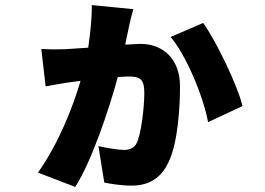

<svg xmlns="http://www.w3.org/2000/svg" viewBox="-20 -658 1040 753"><path d="M777 -568 649 -513C708 -445 777 -283 796 -179L931 -242C913 -321 826 -500 777 -568ZM142 -466 159 -319C182 -324 215 -329 237 -333L296 -341C265 -236 211 -98 129 19L275 75C337 -20 407 -226 442 -356L481 -358C524 -358 546 -353 546 -294C546 -240 534 -127 514 -93C504 -76 485 -70 467 -70C444 -70 402 -77 366 -85L389 58C410 62 452 70 496 70C575 70 616 30 640 -20C678 -96 686 -239 686 -320C686 -423 623 -486 530 -486L471 -483L487 -559C490 -575 497 -601 503 -622L340 -638C341 -599 336 -541 326 -471L235 -465C205 -464 178 -464 142 -466Z"/></svg>

Font: Noto Sans HK Black
Style: Regular
Weight: 900
Designer: Ryoko NISHIZUKA 西塚涼子 (kana, bopomofo & ideographs); Paul D. Hunt (Latin, Greek & Cyrillic); Sandoll Communications 산돌커뮤니
Foundry: Adobe
Version: Version 2.004;hotconv 1.0.118;makeotfexe 2.5.65603